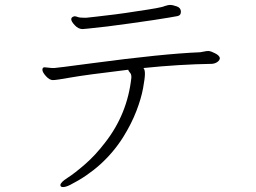

<svg xmlns="http://www.w3.org/2000/svg" viewBox="-20 -718 1040 779"><path d="M282 -652Q269 -649 269 -640Q269 -631 283.5 -615.5Q298 -600 315 -600L337 -602Q410 -609 508 -623Q558 -630 602 -636.5Q646 -643 665 -646.5Q684 -650 699 -652.5Q714 -655 714 -670.5Q714 -686 697.5 -692Q681 -698 669 -698L661 -697L647 -693Q637 -687 533 -672Q490 -665 446.5 -659.5Q403 -654 371 -650.5Q339 -647 330 -646H321Q303 -646 295.5 -649Q288 -652 282 -652ZM161 -445Q152 -445 152 -435Q152 -425 166.5 -409Q181 -393 194.5 -393Q208 -393 266.5 -403.5Q325 -414 500 -435Q502 -429 507.5 -423Q513 -417 513 -406V-403Q497 -255 406 -139Q367 -88 325 -51.5Q283 -15 254 3.5Q225 22 225 33Q225 41 236 41Q247 41 265 32Q401 -37 480 -162Q514 -217 533.5 -268Q553 -319 560.5 -360Q568 -401 568 -418.5Q568 -436 562 -442Q708 -457 840 -459Q853 -460 862.5 -467Q872 -474 872 -483Q869 -494 852 -502Q837 -510 827 -511H824Q817 -511 808.5 -509Q800 -507 792 -506Q642 -500 350 -461Q207 -442 200 -442H191Z"/></svg>

Font: LXGW WenKai Mono TC Light
Style: Regular
Weight: 300
Designer: LXGW / Fontworks Inc.
Foundry: LXGW / Fontworks Inc.
Version: Version 1.330